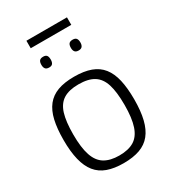

<svg xmlns="http://www.w3.org/2000/svg" viewBox="-206 -953 947 1066"><g transform="rotate(-30 267.5 -419.5)"><path d="M41 -268Q41 -341 53 -393Q65 -445 91.5 -478.5Q118 -512 161 -528Q204 -544 267 -544Q330 -544 373.5 -528Q417 -512 443.5 -478.5Q470 -445 482 -393Q494 -341 494 -268Q494 -194 481 -141Q468 -88 441 -54.5Q414 -21 371 -5.5Q328 10 267 10Q207 10 164 -5.5Q121 -21 94 -54.5Q67 -88 54 -141Q41 -194 41 -268ZM103 -268Q103 -184 120 -133.5Q137 -83 173.5 -61Q210 -39 267 -39Q326 -39 362 -61Q398 -83 415 -133.5Q432 -184 432 -268Q432 -351 416.5 -400.5Q401 -450 365 -472.5Q329 -495 267 -495Q206 -495 170 -472.5Q134 -450 118.5 -400.5Q103 -351 103 -268ZM363 -657Q346 -657 339 -666Q332 -675 332 -691Q332 -709 339 -717.5Q346 -726 363 -726Q379 -726 386 -717.5Q393 -709 393 -691Q393 -675 386 -666Q379 -657 363 -657ZM174 -657Q157 -657 150 -666Q143 -675 143 -691Q143 -709 150 -717.5Q157 -726 174 -726Q190 -726 196.5 -717.5Q203 -709 203 -691Q203 -675 196.5 -666Q190 -657 174 -657ZM138 -801V-849H398V-801Z"/></g></svg>

Font: Georama ExtraCondensed Thin Light
Style: Regular
Weight: 300
Version: Version 1.001